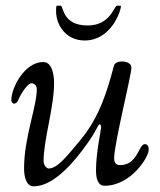

<svg xmlns="http://www.w3.org/2000/svg" viewBox="-20 -647 565 678"><path d="M178 -608C178 -558 213 -504 279 -504C372 -504 407 -608 407 -625C407 -627 407 -627 400 -627H393C383 -627 370 -557 290 -557C198 -557 205 -627 194 -627H183C179 -627 178 -626 178 -608ZM20 -294C20 -287 24 -281 30 -281C35 -281 41 -285 45 -295C59 -327 81 -353 90 -353C103 -353 110 -343 110 -332C110 -271 65 -161 65 -53C65 -24 72 11 99 11C172 11 246 -80 291 -144C321 -186 326 -208 332 -208C335 -208 337 -204 337 -197C337 -188 319 -109 319 -45C319 -14 327 9 349 9C443 9 505 -93 505 -117C505 -126 504 -138 491 -138C470 -138 466 -64 405 -64C396 -64 383 -66 383 -88C383 -139 444 -381 444 -408C444 -423 427 -430 411 -430C401 -430 385 -427 382 -414C359 -326 331 -234 266 -155C219 -99 184 -52 152 -52C145 -52 134 -62 134 -79C134 -155 171 -267 171 -355C171 -367 169 -428 133 -428C66 -428 20 -336 20 -294Z"/></svg>

Font: OFL Sorts Mill Goudy
Style: Italic
Weight: 500
Italic angle: -6°
Version: Version 003.000